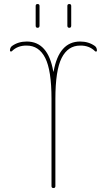

<svg xmlns="http://www.w3.org/2000/svg" viewBox="-20 -950 540 970"><path d="M320.3 -820.3V-919.9Q320.3 -929.7 330.1 -929.7Q339.8 -929.7 339.8 -919.9V-820.3Q339.8 -809.6 330.1 -809.6Q320.3 -809.6 320.3 -820.3ZM160.2 -820.3V-919.9Q160.2 -929.7 169.9 -929.7Q179.7 -929.7 179.7 -919.9V-820.3Q179.7 -809.6 169.9 -809.6Q160.2 -809.6 160.2 -820.3ZM40 -691.4Q38.1 -689.5 34.2 -689.9Q30.3 -690.4 30.3 -694.3Q30.3 -710 41 -717.8Q72.3 -740.2 115.2 -740.2Q222.7 -740.2 249 -589.8Q249 -587.9 250 -587.9Q251 -587.9 251 -589.8Q278.3 -740.2 384.8 -740.2Q427.7 -740.2 459 -717.8Q469.7 -710 469.7 -694.3Q469.7 -690.4 466.3 -689.5Q462.9 -688.5 460 -691.4Q430.7 -720.7 384.8 -719.7Q323.2 -719.7 291.5 -657.2Q259.8 -594.7 259.8 -450.2V-9.8Q259.8 0 250 0Q240.2 0 240.2 -9.8V-450.2Q240.2 -594.7 208.5 -657.2Q176.8 -719.7 115.2 -719.7Q69.3 -720.7 40 -691.4Z"/></svg>

Font: Rounded-X Mgen+ 1m thin
Style: Regular
Weight: 100
Designer: [Source Han Sans]
Ryoko NISHIZUKA  (kana & ideographs); Paul D. Hunt (Latin, Greek & Cyrillic); Wenlong ZHANG  (bopomofo
Version: Version 1.059.20150602